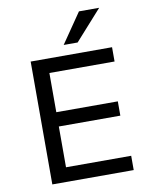

<svg xmlns="http://www.w3.org/2000/svg" viewBox="-99 -1011 864 1085"><g transform="rotate(-10 332.5 -468.5)"><path d="M112 0V-705H579V-623H205V-398H558V-316H205V-82H579V0ZM312 -765 430 -937H546L392 -765Z"/></g></svg>

Font: Nunito Sans 6pt
Style: Regular
Weight: 400
Version: Version 3.101;gftools[0.9.27]